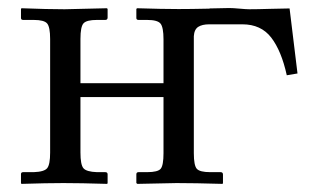

<svg xmlns="http://www.w3.org/2000/svg" viewBox="-20 -451 764 473"><path d="M496.6 -430.2 544.9 -431.2Q553.7 -431.2 570.3 -429.7Q586.9 -428.2 593.8 -428.2Q613.8 -428.2 646 -429.2Q678.2 -430.2 693.4 -430.2L712.9 -270L686.5 -265.6Q673.3 -325.7 648.2 -358.4Q623 -391.1 577.1 -391.1H495.6Q478 -391.1 468.3 -384.8Q458.5 -378.4 457.5 -361.8Q457.5 -358.4 457.5 -354V-73.7Q457.5 -43.5 464.8 -35.2Q472.2 -26.9 498 -26.9H523.4Q529.3 -26.9 529.3 -21V0L528.3 2Q459 0 415 0L318.4 2L315.9 0V-21.5Q315.9 -26.9 321.3 -26.9H342.3Q369.1 -26.9 376 -35.4Q382.8 -43.9 382.8 -73.7V-211.9H178.2V-75.2Q178.2 -45.4 185.5 -36.6Q192.9 -27.8 218.8 -26.9H239.3Q245.1 -26.9 245.1 -21.5V0L244.1 2Q178.2 0 136.2 0Q95.7 0 32.7 2L31.7 0V-22Q31.7 -26.9 37.1 -26.9H63Q89.4 -27.8 96.4 -36.9Q103.5 -45.9 103.5 -75.2V-355Q103.5 -384.3 96.2 -393.1Q88.9 -401.9 63 -401.9H37.1Q31.7 -401.9 31.7 -406.7V-428.7L32.7 -430.7Q97.7 -428.2 139.2 -428.2L243.7 -430.7L245.1 -428.7V-407.7Q245.1 -401.9 239.3 -401.9H218.8Q193.4 -401.9 185.8 -393.6Q178.2 -385.3 178.2 -355V-246.1H382.8V-354Q382.8 -383.8 375.5 -392.8Q368.2 -401.9 342.3 -401.9H321.3Q315.9 -401.9 315.9 -406.7V-428.7L317.4 -430.7Q379.9 -428.7 419.9 -428.7Q448.2 -428.7 495.6 -429.7Z"/></svg>

Font: Libertinage
Style: l
Weight: 400
Designer: OSP
Foundry: OSP
Version: Version 1.0; 2008; OFL relea